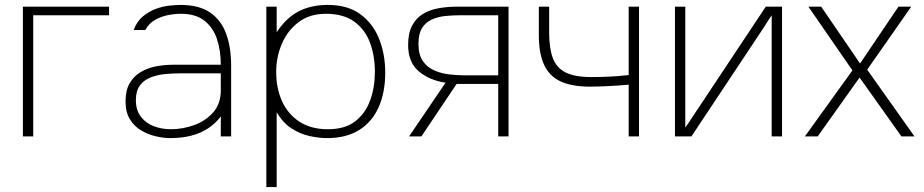

<svg xmlns="http://www.w3.org/2000/svg" viewBox="-20 -554 3755 780"><path d="M73 0V-527H423V-492H115V0Z M671 7Q645 7 614 0Q583 -7 554.5 -23.5Q526 -40 508 -69Q490 -98 490 -142Q490 -186 506 -214.5Q522 -243 549.5 -260Q577 -277 612 -284Q647 -291 685 -291H877Q877 -348 861.5 -395Q846 -442 810.5 -470Q775 -498 715 -498Q690 -498 662 -492.5Q634 -487 609.5 -473Q585 -459 570 -432H523Q536 -467 560 -487Q584 -507 612 -517.5Q640 -528 667 -531Q694 -534 713 -534Q788 -534 833 -503.5Q878 -473 898.5 -417.5Q919 -362 919 -287V0H877V-81Q856 -53 826 -33Q796 -13 757.5 -3Q719 7 671 7ZM674 -29Q723 -29 769.5 -46Q816 -63 846.5 -98Q877 -133 877 -187V-256H710Q681 -256 650 -253Q619 -250 592 -239.5Q565 -229 548.5 -207Q532 -185 532 -147Q532 -106 552.5 -79.5Q573 -53 605.5 -41Q638 -29 674 -29Z M1062 206V-527H1104V-423Q1143 -482 1193.5 -508Q1244 -534 1312 -534Q1392 -534 1443.5 -496.5Q1495 -459 1520 -396.5Q1545 -334 1545 -259Q1545 -179 1518.5 -119Q1492 -59 1439.5 -26Q1387 7 1309 7Q1277 7 1239 -1Q1201 -9 1165.5 -31.5Q1130 -54 1104 -98V206ZM1312 -29Q1382 -29 1423.5 -61.5Q1465 -94 1484 -147Q1503 -200 1503 -262Q1503 -326 1483.5 -379.5Q1464 -433 1420 -465.5Q1376 -498 1304 -498Q1238 -498 1193 -464Q1148 -430 1125 -376Q1102 -322 1102 -262Q1102 -196 1125.5 -143.5Q1149 -91 1196 -60Q1243 -29 1312 -29Z M1642 0 1790 -218Q1724 -228 1681 -264.5Q1638 -301 1638 -371Q1638 -419 1654 -449.5Q1670 -480 1697.5 -497Q1725 -514 1761.5 -520.5Q1798 -527 1839 -527H2046V0H2004V-213H1835L1692 0ZM1866 -248H2004V-492H1852Q1820 -492 1789.5 -489Q1759 -486 1734 -474.5Q1709 -463 1694.5 -440Q1680 -417 1680 -376Q1680 -332 1697.5 -306.5Q1715 -281 1743 -268.5Q1771 -256 1803.5 -252Q1836 -248 1866 -248Z M2534 0V-210Q2492 -206 2447.5 -204Q2403 -202 2377 -202Q2304 -202 2258 -223Q2212 -244 2190.5 -290.5Q2169 -337 2169 -411V-527H2211V-421Q2211 -359 2225.5 -319Q2240 -279 2277 -260Q2314 -241 2382 -241Q2417 -241 2452 -242.5Q2487 -244 2534 -249V-527H2576V0Z M2722 0V-527H2764V-36Q2772 -47 2779.5 -58Q2787 -69 2794 -80L3091 -527H3157V0H3115V-492Q3106 -479 3097.5 -465.5Q3089 -452 3080 -438L2789 0Z M3250 0 3443 -268 3264 -527H3316L3474 -296L3630 -527H3682L3503 -271L3695 0H3642L3472 -239L3302 0Z"/></svg>

Font: Onest Thin
Style: Regular
Weight: 250
Designer: Dmitri Voloshin, Andrey Kudryavtsev
Foundry: Dmitri Voloshin, Andrey Kudryavtsev
Version: Version 1.000;gftools[0.9.33]